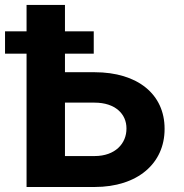

<svg xmlns="http://www.w3.org/2000/svg" viewBox="-40 -747 737 767"><path d="M337.7 -458.5H219.5V-532.7H334.5V-621.8H219.5V-727.3H66.1V-621.8H-19.9V-532.7H66.1V0H337.7C510.3 0 617.9 -94.8 617.5 -232.2C617.9 -370 510.3 -458.5 337.7 -458.5ZM219.5 -123.6V-337H337.7C420.5 -337 465.6 -291.5 465.2 -233.7C465.6 -174 420.5 -123.6 337.7 -123.6Z"/></svg>

Font: Magic Ui Pro
Style: Bold
Weight: 700
Designer: Stefan Endress, Andreas Faust
Version: Version 1.000;FEAKit 1.0